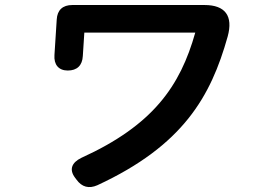

<svg xmlns="http://www.w3.org/2000/svg" viewBox="-20 -727 1040 765"><path d="M279 -19 285 -11C306 18 334 26 368 11C709 -147 820 -342 887 -581C910 -664 877 -707 795 -707H268C230 -707 208 -687 206 -649L197 -508C194 -469 214 -446 250 -446C287 -446 308 -466 310 -504L316 -597H758C698 -384 590 -228 304 -98C265 -79 255 -51 279 -19Z"/></svg>

Font: 寒蝉团圆体 Round
Style: Regular
Weight: 500
Designer: 寒蝉字型
Version: Version 2.700;Glyphs 3.1.1 (3135)